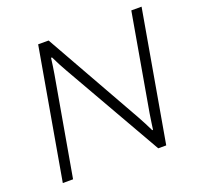

<svg xmlns="http://www.w3.org/2000/svg" viewBox="-121 -817 981 949"><g transform="rotate(-20 370.0 -343.0)"><path d="M53 0H107L198 -519C202 -543 207 -575 210 -601L215 -602C226 -578 249 -535 259 -518L555 0H597L717 -686H663L574 -177C568 -143 566 -119 562 -95L558 -94C547 -118 526 -157 515 -177L228 -686H173Z"/></g></svg>

Font: Archivo Thin
Style: Italic
Weight: 100
Italic angle: -10°
Designer: Hector Gatti
Foundry: Omnibus-Type
Version: Version 2.001